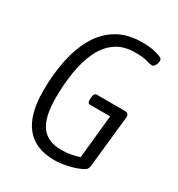

<svg xmlns="http://www.w3.org/2000/svg" viewBox="-170 -818 870 936"><g transform="rotate(30 265.0 -350.0)"><path d="M273 6Q58 6 58 -261Q58 -353 74.5 -433.5Q91 -514 126.5 -575.5Q162 -637 219.5 -671.5Q277 -706 360 -706Q397 -706 423.5 -700.5Q450 -695 467 -687Q478 -683 478 -670Q478 -658 471 -645Q464 -632 455 -632Q444 -632 421.5 -639Q399 -646 354 -646Q289 -646 245.5 -615.5Q202 -585 176.5 -531.5Q151 -478 139.5 -408.5Q128 -339 128 -262Q128 -151 165 -102.5Q202 -54 278 -54Q306 -54 332 -59Q358 -64 378 -71L403 -315H289Q275 -315 276 -338L277 -351Q278 -374 296 -374H451Q476 -374 474 -350L443 -60Q441 -47 436.5 -40.5Q432 -34 418 -27Q385 -11 344.5 -2.5Q304 6 273 6Z"/></g></svg>

Font: Asap Condensed Condensed Light
Style: Italic
Weight: 300
Width: 3
Italic angle: -6°
Designer: Pablo Cosgaya
Foundry: Omnibus-Type
Version: Version 3.001; ttfautohint (v1.8.4.7-5d5b)